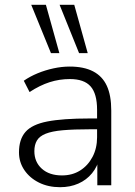

<svg xmlns="http://www.w3.org/2000/svg" viewBox="-20 -771 562 799"><path d="M230 8Q181 8 142.5 -11Q104 -30 81.5 -63Q59 -96 59 -137Q59 -191 86 -222Q113 -253 177 -265.5Q241 -278 353 -278H396V-233H354Q287 -233 241.5 -229Q196 -225 170 -214.5Q144 -204 133.5 -186Q123 -168 123 -142Q123 -97 154 -69Q185 -41 238 -41Q281 -41 313.5 -61.5Q346 -82 365 -118Q384 -154 384 -200V-314Q384 -381 357 -411.5Q330 -442 271 -442Q227 -442 186.5 -429Q146 -416 103 -388L79 -435Q105 -453 136.5 -466Q168 -479 202.5 -486.5Q237 -494 270 -494Q329 -494 367.5 -474Q406 -454 424.5 -414Q443 -374 443 -311V0H385V-117H395Q386 -78 363 -50Q340 -22 306 -7Q272 8 230 8ZM309 -550 228 -751H289L345 -550ZM192 -550 110 -751H171L227 -550Z"/></svg>

Font: Nunito Sans 12pt ExtraLight 12pt Light
Style: Regular
Weight: 300
Version: Version 3.101;gftools[0.9.27]